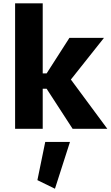

<svg xmlns="http://www.w3.org/2000/svg" viewBox="-20 -770 666 1148"><path d="M250.5 78.6H398.4L308.6 358.4L203.6 307.1ZM395 -543.5H601.6L403.8 -294.4L621.6 0H414.1L258.8 -239.3H235.4V0H70.3V-750H235.4V-331.1H258.8Z"/></svg>

Font: Estedad-FD ExtraBold
Style: Regular
Weight: 800
Designer: Amin Abedi
Version: Version 7.3